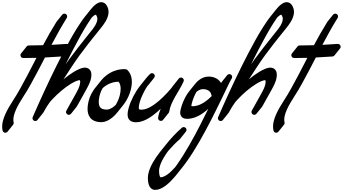

<svg xmlns="http://www.w3.org/2000/svg" viewBox="-77 -1145 3233 1811"><path d="M215.2 -354.1C238.6 -395.6 260.9 -437.5 283 -479.4L347 -602.8C399.5 -605.2 451.9 -608.4 504.2 -612.2L504.2 -612.2C512.9 -612.8 520.2 -617.6 524.6 -624.3C525.8 -625.6 526.9 -627 527.9 -628.4C529.1 -629.7 530.2 -631 531.1 -632.5C532.4 -633.8 533.5 -635.1 534.4 -636.6C535.6 -637.9 536.7 -639.2 537.7 -640.7C538.9 -642 540 -643.3 541 -644.8C542.2 -646 543.3 -647.4 544.2 -648.9C545.5 -650.1 546.5 -651.5 547.5 -653C548.7 -654.2 549.8 -655.6 550.8 -657.1C552 -658.3 553.1 -659.7 554.1 -661.1C555.3 -662.4 556.4 -663.8 557.3 -665.2C558.5 -666.5 559.6 -667.9 560.6 -669.3C561.8 -670.6 562.9 -671.9 563.9 -673.4C565.1 -674.7 566.2 -676 567.1 -677.5C568.4 -678.8 569.5 -680.1 570.4 -681.6C571.6 -682.9 572.7 -684.2 573.7 -685.7C578.8 -690.9 581.8 -698.2 581.2 -706.1C580.2 -720.8 567.5 -731.8 552.8 -730.8C504.8 -727.3 456.8 -724.3 408.9 -722L413.5 -730.9C457.4 -814.2 503 -896.3 552.6 -975.5L552.7 -975.5C560.5 -988 556.7 -1004.4 544.3 -1012.3C531.9 -1020 515.8 -1016.4 507.9 -1004.3C506.7 -1003 505.6 -1001.7 504.6 -1000.2C503.4 -998.9 502.3 -997.6 501.3 -996.1C500.1 -994.8 499 -993.5 498.1 -992C496.8 -990.8 495.8 -989.4 494.8 -987.9C493.6 -986.7 492.5 -985.3 491.5 -983.8C490.3 -982.6 489.2 -981.2 488.2 -979.7C487 -978.5 485.9 -977.1 485 -975.6C483.8 -974.4 482.7 -973 481.7 -971.5C480.5 -970.3 479.4 -968.9 478.4 -967.4C477.2 -966.2 476.1 -964.8 475.1 -963.4C473.9 -962.1 472.9 -960.8 471.9 -959.3C470.7 -958 469.6 -956.7 468.6 -955.2C467.4 -953.9 466.3 -952.6 465.3 -951.1C464.1 -949.9 463 -948.5 462.1 -947C460.9 -945.8 459.8 -944.4 458.8 -942.9C457.5 -941.6 456.2 -940.1 455.2 -938.4C410.2 -866.6 368.8 -792.9 329.2 -718.6C284.3 -717.1 239.5 -716.3 194.7 -716.3H194.7C185.3 -716.3 177.1 -711.5 172.4 -704.2C171.2 -703 170.1 -701.6 169.1 -700.1C167.9 -698.9 166.8 -697.5 165.9 -696.1C164.6 -694.8 163.5 -693.4 162.6 -692C161.4 -690.7 160.3 -689.3 159.3 -687.9C158.1 -686.6 157 -685.3 156 -683.8C154.8 -682.5 153.7 -681.2 152.8 -679.7C151.5 -678.4 150.4 -677.1 149.5 -675.6C148.3 -674.4 147.2 -673 146.2 -671.5C145 -670.3 143.9 -668.9 142.9 -667.4C141.7 -666.2 140.6 -664.8 139.7 -663.3C138.4 -662.1 137.4 -660.7 136.4 -659.2C135.2 -658 134.1 -656.6 133.1 -655.2C131.9 -653.9 130.8 -652.5 129.8 -651.1C128.6 -649.8 127.5 -648.4 126.6 -647C125.3 -645.7 124.3 -644.4 123.3 -642.9C118.6 -638.1 115.7 -631.5 115.7 -624.3C115.7 -609.6 127.6 -597.6 142.3 -597.6C183.9 -597.6 225.5 -598.4 267 -599.6L183.5 -438.8C161.6 -397.1 139.4 -355.6 116.4 -314.7C105.1 -294.2 93.2 -274 81.5 -253.7C70 -234.3 57.1 -214.5 44.4 -194.5C18.9 -154.3 -6.7 -113.2 -27 -67.7C-37.1 -44.9 -46.2 -21.3 -51.6 4.5C-53 11 -53.8 17.6 -54.9 24.2C-56 30.7 -55.9 37.8 -56.4 44.5C-57.1 58.2 -55.7 72.5 -52.4 86.5C-49.1 100.9 -34.9 109.7 -20.6 106.4C-13.5 104.8 -7.8 100.5 -4.2 94.9C-3 93.6 -1.9 92.3 -0.9 90.8C0.3 89.6 1.4 88.2 2.4 86.7C3.6 85.5 4.7 84.1 5.6 82.6C6.8 81.4 7.9 80 8.9 78.5C10.1 77.3 11.2 75.9 12.2 74.5C13.4 73.2 14.5 71.8 15.4 70.4C16.7 69.1 17.8 67.7 18.7 66.3C19.9 65 21 63.7 22 62.2C23.2 60.9 24.3 59.6 25.3 58.1C26.5 56.8 27.6 55.5 28.5 54C29.8 52.7 30.9 51.4 31.8 49.9C33 48.7 34.1 47.3 35.1 45.8C36.3 44.6 37.4 43.2 38.3 41.7C39.6 40.5 40.7 39.1 41.6 37.6C42.8 36.4 43.9 35 44.9 33.6C51 27.3 53.9 18.2 51.8 9.1L51.7 8.7C49.7 -0.2 48.5 -9.7 49.2 -19.6C49.6 -24.6 49.4 -29.5 50.3 -34.6C51.2 -39.7 51.8 -44.7 52.9 -49.9C57.1 -70.4 65 -91.1 74 -111.5C92.2 -152.4 116.6 -191.8 141.6 -231.3C154.2 -251.2 167.2 -271 179.8 -292.1C191.7 -312.8 203.7 -333.3 215.2 -354.1Z M772.9 -839.6C771.8 -838.2 770.7 -836.9 769.6 -835.5C768.5 -834.1 767.4 -832.8 766.3 -831.4C765.2 -830.1 764.1 -828.7 763 -827.3C762 -826 760.9 -824.6 759.8 -823.2C758.7 -821.9 757.6 -820.5 756.5 -819.1C755.4 -817.8 754.3 -816.4 753.2 -815C749.5 -810.5 745.8 -805.9 742.2 -801.2C714.5 -766.4 686.8 -731.6 659.4 -696.4C632 -661.2 604.9 -625.6 578.4 -589.5C566.1 -572.7 554.1 -555.7 542.3 -538.6C547.1 -548.2 551.8 -557.9 556.5 -567.5C596 -646.7 637 -725.2 679.7 -802.5C701.1 -841.1 723.2 -879.1 746.5 -916.2C758.2 -934.8 770.1 -952.6 782.6 -971.2C785.1 -974.9 787.6 -978.4 790.1 -982C796.6 -988.5 803.3 -994.3 810 -998.8C813.5 -1001.4 816.8 -1003 819.8 -1004.4C822.6 -1005.5 825 -1006 825.9 -1006C826.8 -1005.9 826.6 -1005.9 827.2 -1005.7C827.8 -1005.1 829.3 -1004 831 -1001.4C831.8 -1000.6 832.7 -998.1 833.6 -996.5L836.3 -991.2C837.8 -987.6 838.6 -983.8 840 -980.2C840.2 -976.3 841.1 -972.5 841.2 -968.5L841 -962.5C841.1 -960.4 841 -958.4 840.5 -956.3C838.1 -939.5 830.5 -921.6 820.3 -904.2C813.8 -893 806.3 -882.1 798.2 -871.3C797.4 -870.2 796.6 -869.2 795.8 -868.2C794.7 -866.9 793.6 -865.5 792.5 -864.1C791.4 -862.8 790.3 -861.4 789.2 -860C788.1 -858.7 787 -857.3 785.9 -855.9C784.9 -854.6 783.8 -853.2 782.7 -851.9C781.6 -850.5 780.5 -849.1 779.4 -847.8C778.3 -846.4 777.2 -845 776.1 -843.7C775 -842.3 774 -841 772.9 -839.6ZM414.9 -206.3C467.9 -263 527.6 -314.9 592.6 -355.1C608.9 -364.9 625.6 -374 642 -380.6C650.1 -384 658.4 -386.5 665.1 -387.7L667.6 -388.2L669.6 -388.2C670.9 -388.5 672.1 -388.4 673.3 -388.3C675.5 -388.2 676.7 -387.7 676.9 -387.5C677.1 -387.3 676.9 -387.6 677.3 -386.9C677.8 -386.2 678.5 -384.5 678.9 -381.9C679.8 -377.1 679.3 -367.7 678.4 -359.8C676.1 -343.5 670.7 -326.8 663.1 -310C655.7 -293.1 646.3 -276.2 636.7 -258.6L607.5 -206.2L549.1 -101.5C542 -88.7 546.6 -72.4 559.4 -65.3C571.7 -58.4 587 -62.4 594.6 -74C595.8 -75.3 596.9 -76.6 597.9 -78.1C599.1 -79.4 600.2 -80.7 601.1 -82.2C602.3 -83.5 603.4 -84.8 604.4 -86.3C605.6 -87.5 606.7 -88.9 607.7 -90.4C608.9 -91.6 610 -93 610.9 -94.5C612.2 -95.7 613.2 -97.1 614.2 -98.6C615.4 -99.8 616.5 -101.2 617.5 -102.7C618.7 -103.9 619.8 -105.3 620.8 -106.8C622 -108 623.1 -109.4 624 -110.9C625.2 -112.1 626.3 -113.5 627.3 -114.9C628.5 -116.2 629.6 -117.5 630.6 -119C631.8 -120.3 632.9 -121.6 633.8 -123.1C635.1 -124.4 636.1 -125.7 637.1 -127.2C638.3 -128.4 639.4 -129.8 640.4 -131.3C641.6 -132.5 642.7 -133.9 643.7 -135.4C645.3 -137.1 646.8 -138.9 648 -141L648.3 -141.5L706.7 -246.2L735.8 -298.5C745.3 -316 755.4 -334.1 764.2 -353.8C773 -373.4 780.3 -395 783.5 -418.3C784.1 -424.2 784.8 -430 784.9 -436C785.2 -441.6 784.9 -448.9 783.8 -456C782.6 -463.2 780.3 -471.2 775.7 -479.2C771.2 -487.1 763.7 -494.8 755.2 -499.4C746.7 -504.2 737.9 -506.2 730.2 -506.8C726.4 -507.1 722.6 -507.2 719 -506.9L713.5 -506.5L708.6 -505.6C695.6 -503.3 684.8 -499.6 674.5 -495.4C653.8 -487 635.3 -476.9 617.4 -466C583.4 -445 551.5 -421.6 521.4 -396.4C547.5 -436 573 -475.7 598.8 -514.9C623.1 -551.8 647.8 -588.1 673.7 -623.5C699.8 -659 726.6 -694.2 753.8 -729.1C771.4 -751.7 789.2 -774.2 807 -796.7C813.6 -804.8 820.3 -812.9 826.9 -821.2C828 -822.5 829 -823.9 830.1 -825.2C831.2 -826.6 832.3 -828 833.4 -829.3C834.5 -830.7 835.6 -832.1 836.7 -833.4C837.8 -834.8 838.9 -836.2 840 -837.5C841 -838.9 842.1 -840.2 843.2 -841.6C844.3 -843 845.4 -844.3 846.5 -845.7C847.6 -847.1 848.7 -848.4 849.8 -849.8C850.9 -851.2 852 -852.5 853.1 -853.9C854.1 -855.2 855.2 -856.6 856.3 -858C857.4 -859.3 858.5 -860.7 859.6 -862.1C860.7 -863.4 861.8 -864.8 862.9 -866.1C864 -867.5 865 -868.9 866.1 -870.2C867.2 -871.6 868.3 -873 869.4 -874.3C870.5 -875.7 871.6 -877.1 872.7 -878.4C873.8 -879.8 874.9 -881.1 876 -882.5C890.9 -901.2 905.7 -920.8 918.7 -942.8C930.8 -963.8 941.7 -987.2 945.6 -1014.6C946.3 -1017.9 946.5 -1021.4 946.6 -1024.9L946.8 -1035.5C946.7 -1042.6 945.3 -1049.8 944.4 -1056.9C942.3 -1063.8 940.5 -1070.9 937.7 -1077.5L932.9 -1087C931.1 -1090.3 930.1 -1093.2 927.4 -1096.7C923 -1103.4 916.7 -1110.4 908.1 -1116.1C899.2 -1121.7 888 -1124.8 877.8 -1124.7C867.5 -1124.6 859.1 -1121.9 851.6 -1119C844.5 -1115.8 837.9 -1112.2 832.4 -1108.3C810 -1092.7 794.4 -1074.8 779.2 -1056.8C778.3 -1055.6 777.5 -1054.5 776.5 -1053.3C776.4 -1053.1 776.2 -1052.9 776 -1052.7C775 -1051.5 774.2 -1050.4 773.3 -1049.2C773.1 -1049 772.9 -1048.8 772.7 -1048.6C771.8 -1047.4 770.9 -1046.3 770 -1045.1C769.8 -1044.9 769.6 -1044.7 769.4 -1044.5C768.5 -1043.3 767.6 -1042.2 766.7 -1041C766.5 -1040.8 766.3 -1040.6 766.2 -1040.4C765.2 -1039.3 764.4 -1038.1 763.4 -1037C763.3 -1036.7 763.1 -1036.5 762.9 -1036.3C762 -1035.2 761.1 -1034 760.2 -1032.9C760 -1032.7 759.8 -1032.4 759.6 -1032.2C758.7 -1031.1 757.8 -1029.9 756.9 -1028.8C756.7 -1028.6 756.5 -1028.3 756.3 -1028.1C755.4 -1027 754.5 -1025.8 753.6 -1024.7C753.4 -1024.5 753.3 -1024.3 753.1 -1024C752.1 -1022.9 751.3 -1021.7 750.4 -1020.6C750.2 -1020.4 750 -1020.2 749.8 -1019.9C748.9 -1018.8 748 -1017.7 747.1 -1016.5C746.9 -1016.3 746.7 -1016.1 746.5 -1015.9C745.6 -1014.7 744.7 -1013.6 743.8 -1012.4C743.6 -1012.2 743.4 -1012 743.3 -1011.8C742.3 -1010.6 741.5 -1009.5 740.5 -1008.3C740.4 -1008.1 740.2 -1007.9 740 -1007.7C739.1 -1006.5 738.2 -1005.4 737.3 -1004.2C737.1 -1004 736.9 -1003.8 736.7 -1003.6C735.8 -1002.5 734.9 -1001.3 734 -1000.1C733.8 -999.9 733.6 -999.7 733.4 -999.5C732.5 -998.4 731.6 -997.2 730.7 -996.1C730.5 -995.8 730.4 -995.6 730.2 -995.4C729.2 -994.3 728.4 -993.1 727.5 -992C727.3 -991.8 727.1 -991.5 726.9 -991.3C712 -973.2 698.7 -954.3 686.1 -935.5C673.8 -917.3 661 -898.1 649.1 -879.1C625.1 -841 602.5 -802.1 580.8 -762.9C537.5 -684.7 496.3 -605.6 456.5 -525.8C376.9 -366 303.1 -204.3 231.5 -40.7C226 -28 231.1 -12.9 243.6 -6.4C255.9 0 270.7 -4.2 278.1 -15.5C279.3 -16.8 280.4 -18.1 281.4 -19.6C282.6 -20.8 283.7 -22.2 284.6 -23.7C285.9 -24.9 286.9 -26.3 287.9 -27.8C289.1 -29 290.2 -30.4 291.2 -31.9C292.4 -33.1 293.5 -34.5 294.5 -36C295.7 -37.2 296.8 -38.6 297.7 -40.1C298.9 -41.3 300 -42.7 301 -44.2C302.2 -45.4 303.3 -46.8 304.3 -48.2C305.5 -49.5 306.6 -50.8 307.5 -52.3C308.8 -53.6 309.8 -54.9 310.8 -56.4C312 -57.7 313.1 -59 314.1 -60.5C315.3 -61.7 316.4 -63.1 317.4 -64.6C318.6 -65.8 319.7 -67.2 320.6 -68.7C321.8 -69.9 322.9 -71.3 323.9 -72.8C325.1 -74 326.2 -75.4 327.2 -76.9C329 -78.7 330.6 -80.7 331.9 -83.1L332.1 -83.5C350.2 -118.3 371.2 -151.7 394.4 -183.7C401.1 -191.3 407.9 -198.9 414.9 -206.3Z M937.3 -111.7 931.4 -111.4 924 -111.7C919 -111.6 914.5 -112.5 909.7 -112.8C900.5 -114.3 892 -116.5 884.8 -119.9C870.5 -126.5 862.4 -137.4 857.9 -154C855.8 -162.2 854.6 -171.4 854.6 -181.2C854.5 -186.1 855 -191.3 855.2 -196.3C855.5 -201.4 855.4 -206.5 856.5 -211.6C861.1 -246.9 872.7 -281.9 890.9 -313.2C893.3 -315.2 895.7 -317.2 898 -319.3C902 -322.5 905.6 -326.3 909.9 -329C918.4 -334.7 926.5 -341.1 935.6 -345.6C953.1 -356.3 972.4 -362.7 991.8 -368.3C996.7 -369.4 1001.7 -370.1 1006.6 -371C1011.6 -371.8 1016.5 -373.1 1021.6 -373.1L1036.7 -374C1038.1 -374.1 1040 -374.2 1041.1 -374.3C1041.7 -373.5 1042.4 -372.8 1043 -372C1045.5 -368.7 1047.7 -365.1 1049.7 -361.3C1053.7 -353.7 1056.5 -345.2 1058.3 -336.1C1060.2 -327.1 1061 -317.5 1061 -307.6C1060.8 -297.5 1060.4 -287.3 1058.9 -277.1C1053.5 -236.3 1038.3 -196 1017 -159.6C1016 -157.8 1014.8 -156.1 1013.7 -154.3C1005.3 -146.4 996.5 -139.1 987.3 -132.7C971 -121.6 953.2 -113.3 937.3 -111.7ZM869.4 7 879.1 7.3 890.2 6.7C919.7 3.5 943.9 -9.2 965.1 -23.3C991.8 -42 1014.1 -64.4 1033.2 -88.9C1034.3 -90.3 1035.4 -91.6 1036.4 -93C1037.5 -94.4 1038.6 -95.7 1039.7 -97.1C1040.8 -98.5 1041.9 -99.8 1043 -101.2C1044.1 -102.5 1045.2 -103.9 1046.3 -105.3C1047.4 -106.6 1048.5 -108 1049.5 -109.4C1050.6 -110.7 1051.7 -112.1 1052.8 -113.4C1053.9 -114.8 1055 -116.2 1056.1 -117.5C1057.2 -118.9 1058.3 -120.3 1059.4 -121.6C1060.4 -123 1061.6 -124.3 1062.6 -125.7C1063.7 -127.1 1064.8 -128.4 1065.9 -129.8C1067 -131.2 1068.1 -132.5 1069.2 -133.9C1070.3 -135.3 1071.4 -136.6 1072.4 -138C1073.5 -139.4 1074.6 -140.7 1075.7 -142.1C1076.8 -143.4 1077.9 -144.8 1079 -146.2C1080.1 -147.5 1081.2 -148.9 1082.3 -150.3C1094.4 -165.5 1105.4 -181.5 1115.3 -198.1C1139.7 -240 1157.5 -286.3 1164 -335.6C1165.8 -347.9 1166.4 -360.5 1166.6 -373C1166.6 -385.9 1165.6 -399 1162.9 -412.2C1160.1 -425.4 1155.9 -438.7 1149.3 -451.2C1146.1 -457.5 1142.3 -463.6 1138 -469.3C1135.9 -472.2 1133.6 -475 1131.2 -477.6L1129.4 -479.7C1128.1 -481.1 1126.7 -482.4 1125.3 -483.7C1122.3 -486.3 1119.1 -488.7 1115.9 -490.6C1110.6 -491.7 1105.1 -492.5 1099.6 -492.8C1093 -493.2 1091.2 -492.8 1087.8 -492.7L1068.9 -491.6C1062.5 -491.5 1056.4 -490 1050.1 -489C1043.9 -487.8 1037.7 -486.8 1031.5 -485.5C1007.3 -478.7 983.2 -470.4 961.8 -457.4C950.5 -451.7 940.6 -444.1 930.4 -437C925.1 -433.6 920.7 -429.2 915.9 -425.3C911.2 -421.2 906.3 -417.4 901.9 -413C893.5 -404 884.2 -395.6 876.8 -385.7L865.2 -371.2L865.1 -371.1L861.9 -367.2L861.8 -367L858.7 -363.1L858.6 -362.9L855.4 -359L855.3 -358.8L852.1 -354.9L852 -354.7L848.8 -350.8L848.7 -350.6L845.6 -346.7L845.5 -346.5L842.3 -342.6L842.2 -342.5L839 -338.5L838.9 -338.4L835.8 -334.4L835.7 -334.3L832.5 -330.3L832.4 -330.2L829.2 -326.2L829.1 -326.1L825.9 -322.2L825.8 -322L822.7 -318.1L822.6 -317.9L819.4 -314L819.3 -313.8L816.1 -309.9L816 -309.7L812.9 -305.8L802.5 -290.5C775.1 -249.4 757.7 -202 751.3 -152.6C750.1 -146.5 750 -140.2 749.7 -133.9C749.4 -127.6 748.9 -121.5 749 -115.1C749 -102.1 750.5 -88.6 754.1 -74.9C757.7 -61.2 763.8 -47 773.6 -34.7C783.2 -22.4 796.1 -12.6 809.5 -6.4C823 -0.1 836.6 3.3 849.9 5.3C856.4 5.9 863.1 7 869.4 7Z M1645.8 -408.6C1633.8 -417.2 1617.2 -414.5 1608.6 -402.6L1608.5 -402.4C1607.9 -401.7 1607.4 -401 1606.8 -400.2C1606.3 -399.6 1605.8 -399.1 1605.3 -398.5L1605.2 -398.4C1604.7 -397.6 1604.1 -396.9 1603.6 -396.1C1603.1 -395.5 1602.5 -395 1602 -394.4L1601.9 -394.3C1601.4 -393.5 1600.8 -392.8 1600.3 -392C1599.8 -391.5 1599.2 -391 1598.8 -390.3L1598.7 -390.2C1598.1 -389.4 1597.6 -388.7 1597 -387.9C1596.5 -387.4 1596 -386.9 1595.5 -386.2L1595.4 -386.1C1594.9 -385.3 1594.3 -384.6 1593.8 -383.9C1593.3 -383.3 1592.7 -382.8 1592.2 -382.1L1592.1 -382C1591.6 -381.3 1591 -380.5 1590.5 -379.8C1590 -379.2 1589.4 -378.7 1589 -378L1588.9 -377.9C1588.3 -377.2 1587.8 -376.4 1587.2 -375.7C1586.7 -375.1 1586.1 -374.6 1585.7 -374L1585.6 -373.8C1585 -373.1 1584.5 -372.3 1583.9 -371.6C1583.4 -371 1582.9 -370.5 1582.4 -369.9L1582.3 -369.7C1581.8 -369 1581.2 -368.2 1580.7 -367.5C1580.2 -366.9 1579.6 -366.4 1579.1 -365.8L1579 -365.6C1578.5 -364.9 1577.9 -364.2 1577.4 -363.4C1576.9 -362.8 1576.3 -362.3 1575.9 -361.7L1575.8 -361.6C1575.2 -360.8 1574.7 -360.1 1574.1 -359.3C1573.6 -358.7 1573.1 -358.2 1572.6 -357.6L1572.5 -357.5C1572 -356.7 1571.4 -356 1570.9 -355.2C1570.4 -354.6 1569.8 -354.1 1569.3 -353.5L1569.2 -353.4C1568.7 -352.6 1568.1 -351.9 1567.6 -351.1C1567.1 -350.6 1566.5 -350.1 1566.1 -349.4L1566 -349.3C1565.4 -348.5 1564.9 -347.8 1564.3 -347C1563.8 -346.5 1563.2 -346 1562.8 -345.3L1562.7 -345.2C1562.2 -344.4 1561.6 -343.7 1561 -343C1560.5 -342.4 1560 -341.9 1559.5 -341.2L1559.4 -341.1C1558.9 -340.4 1558.3 -339.6 1557.8 -338.9C1557.3 -338.3 1556.7 -337.8 1556.2 -337.1L1556.1 -337C1549.9 -328.4 1543.6 -319.9 1537.2 -311.4C1513.8 -283.9 1489.3 -257.2 1463.7 -232C1437.2 -206.1 1409.4 -181.7 1380 -160.7C1350.7 -139.9 1319.2 -121.9 1287.5 -114.2C1279.7 -112.4 1271.8 -110.9 1264.2 -110.7C1256.7 -110.1 1248.5 -110.6 1243.1 -111.9C1240.2 -112.4 1238.4 -113.4 1237 -114C1235.7 -114.7 1235.5 -115.2 1234.9 -115.8C1233.9 -116.8 1232.3 -121.5 1232.1 -128.5C1231.9 -142.5 1235.1 -159.8 1239.7 -176.7C1244.2 -193.7 1250.6 -210.7 1257.3 -227.5C1272.9 -264.8 1292.1 -301.4 1314.7 -335.2C1317.2 -337.8 1319.7 -340.6 1322.3 -343.1L1322.8 -343.7C1324.3 -345.1 1325.5 -346.6 1326.6 -348.3C1327.8 -349.6 1328.9 -350.9 1329.8 -352.4C1331.1 -353.7 1332.2 -355 1333.1 -356.5C1334.3 -357.8 1335.4 -359.1 1336.4 -360.6C1337.6 -361.8 1338.7 -363.2 1339.6 -364.6C1340.9 -365.9 1342 -367.3 1342.9 -368.7C1344.2 -370 1345.2 -371.4 1346.2 -372.8C1347.4 -374.1 1348.5 -375.5 1349.5 -376.9C1350.7 -378.2 1351.8 -379.6 1352.7 -381C1354 -382.3 1355.1 -383.7 1356 -385.1C1357.2 -386.4 1358.3 -387.7 1359.3 -389.2C1360.5 -390.5 1361.6 -391.8 1362.5 -393.3C1363.8 -394.6 1364.9 -395.9 1365.8 -397.4C1367.1 -398.7 1368.2 -400 1369.1 -401.5C1370.3 -402.7 1371.4 -404.1 1372.4 -405.6C1373.6 -406.8 1374.7 -408.2 1375.6 -409.6C1385.6 -419.9 1385.7 -436.3 1375.7 -446.6C1365.5 -457.2 1348.7 -457.5 1338.1 -447.3C1322.8 -432.6 1309 -417 1296.3 -400.7C1295.2 -399.4 1294.1 -398 1293 -396.7C1291.9 -395.3 1290.8 -393.9 1289.7 -392.6C1288.6 -391.2 1287.5 -389.8 1286.5 -388.5C1285.4 -387.1 1284.3 -385.8 1283.2 -384.4C1282.1 -383 1281 -381.7 1279.9 -380.3C1278.8 -378.9 1277.7 -377.6 1276.7 -376.2C1275.6 -374.8 1274.5 -373.5 1273.4 -372.1C1272.3 -370.7 1271.2 -369.4 1270.1 -368C1269 -366.7 1267.9 -365.3 1266.8 -363.9C1265.7 -362.6 1264.6 -361.2 1263.6 -359.8C1262.5 -358.5 1261.4 -357.1 1260.3 -355.8C1259.2 -354.4 1258.1 -353 1257 -351.7C1255.9 -350.3 1254.8 -348.9 1253.7 -347.6C1252.7 -346.2 1251.6 -344.8 1250.5 -343.5C1249.4 -342.1 1248.3 -340.8 1247.2 -339.4C1233.9 -322.8 1221.7 -305.5 1210.3 -287.8C1189.2 -254.2 1170.9 -219 1155.7 -182.3C1148.3 -163.7 1141.2 -145.1 1136 -125.2C1130.8 -105.3 1126.2 -85 1126.6 -60.8C1126.8 -54.8 1127.5 -48.3 1129.3 -41.1C1131.1 -34.2 1134.1 -26.4 1139.3 -19.3C1144.3 -12.3 1151.2 -6.2 1158.3 -2.3C1165.3 1.5 1172.5 4.1 1178.9 5.5C1192.1 8.3 1203.1 8.7 1214.6 7.9C1226 7.5 1237 5.5 1247.7 3C1290.3 -7.6 1325.9 -28.9 1358.5 -51.8C1387.4 -72.5 1413.9 -95.4 1438.9 -119.4C1438.9 -119.1 1438.8 -118.9 1438.7 -118.7C1427.6 -92.5 1418.5 -64.5 1414.3 -34.7L1414.3 -34.7C1412.3 -20.2 1422.4 -6.7 1437 -4.7C1447.6 -3.2 1457.5 -8.2 1463 -16.6C1464.2 -17.9 1465.3 -19.2 1466.3 -20.7C1467.5 -21.9 1468.6 -23.3 1469.5 -24.8C1470.8 -26 1471.9 -27.4 1472.8 -28.9C1474 -30.1 1475.1 -31.5 1476.1 -33C1477.3 -34.2 1478.4 -35.6 1479.4 -37.1C1480.6 -38.3 1481.7 -39.7 1482.6 -41.1C1483.9 -42.4 1484.9 -43.8 1485.9 -45.2C1487.1 -46.5 1488.2 -47.8 1489.2 -49.3C1490.4 -50.6 1491.5 -51.9 1492.5 -53.4C1493.7 -54.7 1494.8 -56 1495.7 -57.5C1496.9 -58.8 1498 -60.1 1499 -61.6C1500.2 -62.8 1501.3 -64.2 1502.3 -65.7C1503.5 -66.9 1504.6 -68.3 1505.5 -69.8C1506.8 -71 1507.9 -72.4 1508.8 -73.9C1510 -75.1 1511.1 -76.5 1512.1 -78C1515.9 -81.9 1518.6 -86.9 1519.4 -92.8L1519.4 -92.9C1522.8 -116.5 1530.3 -140.2 1540.1 -163.5C1549.9 -186.8 1562 -209.8 1575 -232.8C1588 -255.7 1601.9 -278.6 1615.6 -302.2C1629.2 -325.8 1642.8 -350 1654.5 -376.1C1659.5 -387.4 1656.2 -401 1645.8 -408.6Z M1813.5 -300.2C1817.5 -301 1821.3 -302.5 1825.2 -302.9C1833 -304.4 1841.1 -304.3 1849.6 -303.6C1866.4 -302 1882.6 -296.4 1894.4 -287.2C1906.2 -278.1 1913.4 -265.9 1916 -251.1L1916.1 -250.8C1916.8 -246.8 1918.4 -243.2 1920.6 -240C1919.3 -238.6 1918 -237.2 1916.6 -235.8C1888.2 -207.5 1857 -182.2 1823.1 -164.9C1806.1 -156.2 1788.5 -149.7 1770.6 -146.2C1766.1 -145.4 1761.6 -144.4 1757.1 -144.1L1750.4 -143.3L1743.6 -143.1C1738.9 -142.8 1735.2 -142.9 1732.2 -143.3C1730.6 -143.5 1729.4 -143.8 1728.7 -144C1728.5 -145.1 1728.3 -146.9 1728.3 -148.9C1728.3 -150.5 1729 -155.6 1729.9 -159.8C1730.7 -164.3 1731.8 -168.9 1733 -173.6C1737.9 -192.4 1744.6 -211.4 1752.2 -229.8C1759.2 -246.5 1767.2 -262.9 1776.1 -278.5C1784.4 -285.4 1793 -291.4 1802.1 -295.5C1805.8 -297.6 1809.8 -298.6 1813.5 -300.2ZM2059.5 -308.7 2083.7 -358.3 2096 -382.5C2098 -386.5 2100.1 -390.4 2102.2 -394.1C2102.4 -394.6 2102.7 -395 2103 -395.5C2105 -398.7 2107 -401.9 2108.9 -405.2L2109.2 -405.6C2116.4 -417.6 2113.2 -433.2 2101.5 -441.2C2089.4 -449.6 2072.8 -446.5 2064.5 -434.4C2064.2 -434.1 2064 -433.7 2063.8 -433.3C2062.9 -432.4 2062 -431.4 2061.2 -430.3C2061 -430 2060.7 -429.6 2060.5 -429.2C2059.6 -428.3 2058.7 -427.4 2058 -426.3C2057.7 -425.9 2057.5 -425.5 2057.2 -425.2C2056.3 -424.2 2055.4 -423.3 2054.7 -422.2C2054.4 -421.8 2054.2 -421.4 2054 -421.1C2053.1 -420.1 2052.2 -419.2 2051.4 -418.1C2051.1 -417.7 2050.9 -417.4 2050.7 -417C2049.8 -416 2048.9 -415.1 2048.1 -414C2047.9 -413.6 2047.7 -413.3 2047.4 -412.9C2046.5 -411.9 2045.6 -411 2044.9 -409.9C2044.6 -409.5 2044.4 -409.2 2044.1 -408.8C2043.2 -407.9 2042.3 -406.9 2041.6 -405.8C2041.3 -405.4 2041.1 -405.1 2040.9 -404.7C2040 -403.8 2039.1 -402.8 2038.3 -401.7C2038.1 -401.3 2037.8 -401 2037.6 -400.6C2036.7 -399.7 2035.8 -398.7 2035 -397.6C2034.8 -397.2 2034.6 -396.9 2034.3 -396.5C2033.4 -395.6 2032.5 -394.6 2031.8 -393.5C2031.5 -393.2 2031.3 -392.8 2031 -392.4C2030.2 -391.5 2029.3 -390.6 2028.5 -389.5C2028.2 -389.1 2028 -388.7 2027.8 -388.4C2026.9 -387.4 2026 -386.5 2025.2 -385.4C2025 -385 2024.8 -384.6 2024.5 -384.3C2023.6 -383.3 2022.7 -382.4 2022 -381.3C2021.7 -380.9 2021.5 -380.6 2021.2 -380.2C2020.3 -379.2 2019.4 -378.3 2018.7 -377.2C2018.4 -376.8 2018.2 -376.5 2018 -376.1C2017.1 -375.1 2016.2 -374.2 2015.4 -373.1C2015.1 -372.7 2014.9 -372.4 2014.7 -372C2013.8 -371 2012.9 -370.1 2012.1 -369C2010.4 -366.5 2009 -364.3 2007.7 -362.2C2007.4 -362.8 2007.1 -363.5 2006.7 -364.1C1999.5 -376.1 1989.9 -386.6 1979.2 -394.9C1957.5 -411.5 1932.1 -419.6 1907.1 -422.1C1882.5 -424.7 1854.4 -420.5 1831.8 -409.2C1808.6 -398.4 1789.7 -382.4 1773.6 -365.4C1768.8 -360.1 1764.3 -354.7 1759.9 -349.2C1758.7 -347.8 1757.7 -346.5 1756.6 -345.1C1755.5 -343.7 1754.4 -342.4 1753.3 -341C1752.2 -339.6 1751.1 -338.3 1750 -336.9C1748.9 -335.6 1747.9 -334.2 1746.8 -332.8C1745.7 -331.5 1744.6 -330.1 1743.5 -328.7C1742.4 -327.4 1741.3 -326 1740.2 -324.6C1739.1 -323.3 1738 -321.9 1737 -320.6C1735.8 -319.2 1734.8 -317.8 1733.7 -316.5C1732.6 -315.1 1731.5 -313.7 1730.4 -312.4C1729.3 -311 1728.2 -309.6 1727.1 -308.3C1726 -306.9 1725 -305.6 1723.9 -304.2C1722.7 -302.8 1721.7 -301.5 1720.6 -300.1C1719.5 -298.7 1718.4 -297.4 1717.3 -296C1716.2 -294.7 1715.1 -293.3 1714 -291.9C1712.9 -290.6 1711.9 -289.2 1710.8 -287.8C1684.6 -256.2 1665.9 -220.9 1650.7 -184.8C1642.2 -164.3 1634.9 -143.4 1629.1 -121.5C1627.7 -116 1626.4 -110.4 1625.2 -104.5C1624.1 -98.4 1623 -93.1 1622.7 -84.1C1622.7 -76.7 1623.2 -68.6 1626.8 -58.9C1628.4 -54.2 1631.3 -49.1 1634.8 -44.7C1638.5 -40.3 1642.9 -36.3 1647.5 -33.7C1656.7 -28.1 1665.4 -26.1 1672.8 -25.1C1680.3 -24.1 1687.2 -24.2 1692.9 -24.5L1702 -24.8L1710.9 -25.8C1716.9 -26.3 1722.8 -27.5 1728.6 -28.6C1752.1 -33.1 1774.3 -41.5 1794.8 -52C1829.9 -70 1860.5 -93.6 1888 -119.4C1863.3 -68.8 1838.3 -18.4 1812.6 31.6C1778.9 97 1744.1 161.9 1707.5 225.5C1670.8 289.1 1632.3 351.5 1590.4 410.8C1585.3 418 1580.1 425.1 1574.9 432.1C1551.8 458.4 1527 483.1 1500.2 502.2C1486.6 511.7 1472.4 519.5 1458.6 523.7L1453.4 525.2C1451.8 525.6 1450.1 525.8 1448.4 526.1C1445 527 1441.9 526.9 1438.7 527.2C1438.3 527.2 1437.8 527.3 1437.5 527.3C1437.5 527.2 1437.4 527.2 1437.3 527.2C1437.2 527.1 1437 527.1 1436.9 527.2C1436.8 527 1436.7 527.2 1436.6 527.1C1436.5 527.1 1436 526.7 1435 525.6C1432.9 523.5 1430.1 517.5 1428.2 510.9C1426.3 504.2 1425 496.4 1424.2 488.4C1423.5 480.6 1423.1 471.7 1423.4 464.1C1423.5 460.4 1423.7 456.5 1424.3 452.6C1424.6 448.8 1425.4 444.9 1426.2 440.9C1432.5 409.3 1447.3 377.2 1464.7 346.7C1477.9 323.6 1492.9 301.1 1508.9 279.3C1543.6 239 1581.1 200.7 1620.7 165.8L1620.9 165.6L1621 165.6C1622.8 163.9 1624.3 162 1625.6 160C1626.8 158.7 1627.9 157.4 1628.9 155.9C1630.1 154.6 1631.2 153.3 1632.1 151.8C1633.4 150.5 1634.5 149.2 1635.4 147.7C1636.7 146.4 1637.8 145.1 1638.7 143.6C1639.9 142.4 1641 141 1642 139.5C1643.2 138.3 1644.3 136.9 1645.2 135.5C1646.5 134.2 1647.6 132.8 1648.5 131.4C1649.8 130.1 1650.8 128.7 1651.8 127.3C1653 126 1654.1 124.6 1655.1 123.2C1656.3 121.9 1657.4 120.5 1658.3 119.1C1659.6 117.8 1660.7 116.5 1661.6 115C1662.8 113.7 1663.9 112.4 1664.9 110.9C1666.1 109.6 1667.2 108.3 1668.1 106.8C1669.4 105.5 1670.5 104.2 1671.4 102.7C1672.7 101.5 1673.8 100.1 1674.7 98.6C1684.3 88.8 1684.9 73.1 1675.6 62.5C1665.9 51.5 1649.1 50.5 1638.1 60.2C1580.9 110.7 1529.7 165.7 1482.8 225.4C1482.8 225.5 1482.8 225.5 1482.8 225.5C1481.7 226.9 1480.6 228.2 1479.6 229.5C1479.5 229.6 1479.5 229.6 1479.5 229.6C1478.4 230.9 1477.4 232.3 1476.3 233.6L1476.2 233.7C1475.2 235 1474.1 236.4 1473 237.7C1473 237.7 1473 237.8 1473 237.8C1471.9 239.1 1470.8 240.4 1469.8 241.8C1469.7 241.8 1469.7 241.8 1469.7 241.9C1468.6 243.2 1467.5 244.5 1466.5 245.9C1466.5 245.9 1466.4 245.9 1466.4 246C1465.4 247.3 1464.3 248.6 1463.2 250C1463.2 250 1463.2 250 1463.2 250.1C1462.1 251.4 1461 252.7 1459.9 254.1L1459.9 254.2C1458.8 255.5 1457.7 256.8 1456.7 258.2C1456.6 258.2 1456.6 258.2 1456.6 258.2C1455.5 259.6 1454.5 260.9 1453.4 262.3C1453.4 262.3 1453.4 262.3 1453.3 262.3C1452.3 263.7 1451.2 265 1450.1 266.3C1450.1 266.4 1450.1 266.4 1450.1 266.4C1449 267.8 1447.9 269.1 1446.9 270.4C1446.8 270.5 1446.8 270.5 1446.8 270.5C1445.7 271.9 1444.6 273.2 1443.6 274.5L1443.5 274.6C1442.5 276 1441.4 277.3 1440.3 278.6C1440.3 278.6 1440.3 278.7 1440.3 278.7C1439.2 280 1438.1 281.4 1437 282.7C1437 282.7 1437 282.8 1437 282.8C1435.9 284.1 1434.8 285.4 1433.8 286.8C1433.7 286.8 1433.7 286.9 1433.7 286.9C1432.6 288.2 1431.5 289.5 1430.5 290.9C1407.3 320.9 1385.3 352.1 1366.1 385.7C1347.1 419.3 1329.9 455.1 1321.6 496.1C1320.6 501.2 1319.6 506.4 1319.1 511.8C1318.4 517 1318 522.4 1317.8 527.9C1317.4 538.8 1317.9 548.5 1318.9 559C1319.9 569.4 1321.6 580 1324.7 591C1328 602 1332.1 613.8 1342.2 625.7C1347.2 631.5 1353.9 637.3 1362.3 641C1366.4 643 1370.9 644.1 1375.2 645.1C1377.4 645.4 1379.5 645.6 1381.7 645.8L1384.9 646C1385.9 646 1386.5 645.9 1387.3 645.9C1393.3 645.5 1399.4 645.3 1405 644.1C1407.9 643.5 1410.8 643.1 1413.6 642.4L1421.8 640.1C1443.4 633.4 1461.8 622.8 1478.4 611.2C1511.5 587.6 1538.7 559.9 1563.9 531.2C1571.3 522.8 1578.4 514.3 1585.4 505.6C1586.5 504.3 1587.5 502.9 1588.6 501.6C1589.8 500.2 1590.8 498.8 1591.9 497.5C1593 496.1 1594.1 494.7 1595.2 493.4C1596.3 492 1597.4 490.6 1598.5 489.3C1599.6 487.9 1600.6 486.5 1601.7 485.2C1602.8 483.8 1603.9 482.5 1605 481.1C1606.1 479.7 1607.2 478.4 1608.3 477C1609.4 475.7 1610.5 474.3 1611.6 472.9C1612.7 471.6 1613.7 470.2 1614.8 468.8C1615.9 467.5 1617 466.1 1618.1 464.7C1619.2 463.4 1620.3 462 1621.4 460.6C1622.5 459.3 1623.5 457.9 1624.6 456.5C1625.8 455.2 1626.8 453.8 1627.9 452.5C1629 451.1 1630.1 449.7 1631.2 448.4C1632.3 447 1633.4 445.6 1634.5 444.3C1652.6 422.1 1669.6 399.3 1686.1 376.2C1729.6 314.8 1768.8 251.2 1806 186.6C1843.1 122 1878.3 56.5 1912.3 -9.5C1946.3 -75.5 1979.1 -142 2011.4 -208.7Z M2521.9 -839.6C2520.8 -838.2 2519.7 -836.9 2518.6 -835.5C2517.5 -834.1 2516.4 -832.8 2515.3 -831.4C2514.2 -830.1 2513.1 -828.7 2512 -827.3C2511 -826 2509.9 -824.6 2508.8 -823.2C2507.7 -821.9 2506.6 -820.5 2505.5 -819.1C2504.4 -817.8 2503.3 -816.4 2502.2 -815C2498.5 -810.5 2494.8 -805.9 2491.2 -801.2C2463.5 -766.4 2435.8 -731.6 2408.4 -696.4C2381 -661.2 2353.9 -625.6 2327.4 -589.5C2315.1 -572.7 2303.1 -555.7 2291.3 -538.6C2296.1 -548.2 2300.8 -557.9 2305.5 -567.5C2345 -646.7 2386 -725.2 2428.7 -802.5C2450.1 -841.1 2472.2 -879.1 2495.5 -916.2C2507.2 -934.8 2519.1 -952.6 2531.6 -971.2C2534.1 -974.9 2536.6 -978.4 2539.1 -982C2545.6 -988.5 2552.3 -994.3 2559 -998.8C2562.5 -1001.4 2565.8 -1003 2568.8 -1004.4C2571.6 -1005.5 2574 -1006 2574.9 -1006C2575.8 -1005.9 2575.6 -1005.9 2576.2 -1005.7C2576.8 -1005.1 2578.3 -1004 2580 -1001.4C2580.8 -1000.6 2581.7 -998.1 2582.6 -996.5L2585.3 -991.2C2586.8 -987.6 2587.6 -983.8 2589 -980.2C2589.2 -976.3 2590.1 -972.5 2590.2 -968.5L2590 -962.5C2590.1 -960.4 2590 -958.4 2589.5 -956.3C2587.1 -939.5 2579.5 -921.6 2569.3 -904.2C2562.8 -893 2555.3 -882.1 2547.2 -871.3C2546.4 -870.2 2545.6 -869.2 2544.8 -868.2C2543.7 -866.9 2542.6 -865.5 2541.5 -864.1C2540.4 -862.8 2539.3 -861.4 2538.2 -860C2537.1 -858.7 2536 -857.3 2534.9 -855.9C2533.9 -854.6 2532.8 -853.2 2531.7 -851.9C2530.6 -850.5 2529.5 -849.1 2528.4 -847.8C2527.3 -846.4 2526.2 -845 2525.1 -843.7C2524 -842.3 2523 -841 2521.9 -839.6ZM2163.9 -206.3C2216.9 -263 2276.6 -314.9 2341.6 -355.1C2357.9 -364.9 2374.6 -374 2391 -380.6C2399.1 -384 2407.4 -386.5 2414.1 -387.7L2416.6 -388.2L2418.6 -388.2C2419.9 -388.5 2421.1 -388.4 2422.3 -388.3C2424.5 -388.2 2425.7 -387.7 2425.9 -387.5C2426.1 -387.3 2425.9 -387.6 2426.3 -386.9C2426.8 -386.2 2427.5 -384.5 2427.9 -381.9C2428.8 -377.1 2428.3 -367.7 2427.4 -359.8C2425.1 -343.5 2419.7 -326.8 2412.1 -310C2404.7 -293.1 2395.3 -276.2 2385.7 -258.6L2356.5 -206.2L2298.1 -101.5C2291 -88.7 2295.6 -72.4 2308.4 -65.3C2320.7 -58.4 2336 -62.4 2343.6 -74C2344.8 -75.3 2345.9 -76.6 2346.9 -78.1C2348.1 -79.4 2349.2 -80.7 2350.1 -82.2C2351.3 -83.5 2352.4 -84.8 2353.4 -86.3C2354.6 -87.5 2355.7 -88.9 2356.7 -90.4C2357.9 -91.6 2359 -93 2359.9 -94.5C2361.2 -95.7 2362.2 -97.1 2363.2 -98.6C2364.4 -99.8 2365.5 -101.2 2366.5 -102.7C2367.7 -103.9 2368.8 -105.3 2369.8 -106.8C2371 -108 2372.1 -109.4 2373 -110.9C2374.2 -112.1 2375.3 -113.5 2376.3 -114.9C2377.5 -116.2 2378.6 -117.5 2379.6 -119C2380.8 -120.3 2381.9 -121.6 2382.8 -123.1C2384.1 -124.4 2385.1 -125.7 2386.1 -127.2C2387.3 -128.4 2388.4 -129.8 2389.4 -131.3C2390.6 -132.5 2391.7 -133.9 2392.7 -135.4C2394.3 -137.1 2395.8 -138.9 2397 -141L2397.3 -141.5L2455.7 -246.2L2484.8 -298.5C2494.3 -316 2504.4 -334.1 2513.2 -353.8C2522 -373.4 2529.3 -395 2532.5 -418.3C2533.1 -424.2 2533.8 -430 2533.9 -436C2534.2 -441.6 2533.9 -448.9 2532.8 -456C2531.6 -463.2 2529.3 -471.2 2524.7 -479.2C2520.2 -487.1 2512.7 -494.8 2504.2 -499.4C2495.7 -504.2 2486.9 -506.2 2479.2 -506.8C2475.4 -507.1 2471.6 -507.2 2468 -506.9L2462.5 -506.5L2457.6 -505.6C2444.6 -503.3 2433.8 -499.6 2423.5 -495.4C2402.8 -487 2384.3 -476.9 2366.4 -466C2332.4 -445 2300.5 -421.6 2270.4 -396.4C2296.5 -436 2322 -475.7 2347.8 -514.9C2372.1 -551.8 2396.8 -588.1 2422.7 -623.5C2448.8 -659 2475.6 -694.2 2502.8 -729.1C2520.4 -751.7 2538.2 -774.2 2556 -796.7C2562.6 -804.8 2569.3 -812.9 2575.9 -821.2C2577 -822.5 2578 -823.9 2579.1 -825.2C2580.2 -826.6 2581.3 -828 2582.4 -829.3C2583.5 -830.7 2584.6 -832.1 2585.7 -833.4C2586.8 -834.8 2587.9 -836.2 2589 -837.5C2590 -838.9 2591.1 -840.2 2592.2 -841.6C2593.3 -843 2594.4 -844.3 2595.5 -845.7C2596.6 -847.1 2597.7 -848.4 2598.8 -849.8C2599.9 -851.2 2601 -852.5 2602.1 -853.9C2603.1 -855.2 2604.2 -856.6 2605.3 -858C2606.4 -859.3 2607.5 -860.7 2608.6 -862.1C2609.7 -863.4 2610.8 -864.8 2611.9 -866.1C2613 -867.5 2614 -868.9 2615.1 -870.2C2616.2 -871.6 2617.3 -873 2618.4 -874.3C2619.5 -875.7 2620.6 -877.1 2621.7 -878.4C2622.8 -879.8 2623.9 -881.1 2625 -882.5C2639.9 -901.2 2654.7 -920.8 2667.7 -942.8C2679.8 -963.8 2690.7 -987.2 2694.6 -1014.6C2695.3 -1017.9 2695.5 -1021.4 2695.6 -1024.9L2695.8 -1035.5C2695.7 -1042.6 2694.3 -1049.8 2693.4 -1056.9C2691.3 -1063.8 2689.5 -1070.9 2686.7 -1077.5L2681.9 -1087C2680.1 -1090.3 2679.1 -1093.2 2676.4 -1096.7C2672 -1103.4 2665.7 -1110.4 2657.1 -1116.1C2648.2 -1121.7 2637 -1124.8 2626.8 -1124.7C2616.5 -1124.6 2608.1 -1121.9 2600.6 -1119C2593.5 -1115.8 2586.9 -1112.2 2581.4 -1108.3C2559 -1092.7 2543.4 -1074.8 2528.2 -1056.8C2527.3 -1055.6 2526.5 -1054.5 2525.5 -1053.3C2525.4 -1053.1 2525.2 -1052.9 2525 -1052.7C2524 -1051.5 2523.2 -1050.4 2522.3 -1049.2C2522.1 -1049 2521.9 -1048.8 2521.7 -1048.6C2520.8 -1047.4 2519.9 -1046.3 2519 -1045.1C2518.8 -1044.9 2518.6 -1044.7 2518.4 -1044.5C2517.5 -1043.3 2516.6 -1042.2 2515.7 -1041C2515.5 -1040.8 2515.3 -1040.6 2515.2 -1040.4C2514.2 -1039.3 2513.4 -1038.1 2512.4 -1037C2512.3 -1036.7 2512.1 -1036.5 2511.9 -1036.3C2511 -1035.2 2510.1 -1034 2509.2 -1032.9C2509 -1032.7 2508.8 -1032.4 2508.6 -1032.2C2507.7 -1031.1 2506.8 -1029.9 2505.9 -1028.8C2505.7 -1028.6 2505.5 -1028.3 2505.3 -1028.1C2504.4 -1027 2503.5 -1025.8 2502.6 -1024.7C2502.4 -1024.5 2502.3 -1024.3 2502.1 -1024C2501.1 -1022.9 2500.3 -1021.7 2499.4 -1020.6C2499.2 -1020.4 2499 -1020.2 2498.8 -1019.9C2497.9 -1018.8 2497 -1017.7 2496.1 -1016.5C2495.9 -1016.3 2495.7 -1016.1 2495.5 -1015.9C2494.6 -1014.7 2493.7 -1013.6 2492.8 -1012.4C2492.6 -1012.2 2492.4 -1012 2492.3 -1011.8C2491.3 -1010.6 2490.5 -1009.5 2489.5 -1008.3C2489.4 -1008.1 2489.2 -1007.9 2489 -1007.7C2488.1 -1006.5 2487.2 -1005.4 2486.3 -1004.2C2486.1 -1004 2485.9 -1003.8 2485.7 -1003.6C2484.8 -1002.5 2483.9 -1001.3 2483 -1000.1C2482.8 -999.9 2482.6 -999.7 2482.4 -999.5C2481.5 -998.4 2480.6 -997.2 2479.7 -996.1C2479.5 -995.8 2479.4 -995.6 2479.2 -995.4C2478.2 -994.3 2477.4 -993.1 2476.5 -992C2476.3 -991.8 2476.1 -991.5 2475.9 -991.3C2461 -973.2 2447.7 -954.3 2435.1 -935.5C2422.8 -917.3 2410 -898.1 2398.1 -879.1C2374.1 -841 2351.5 -802.1 2329.8 -762.9C2286.5 -684.7 2245.3 -605.6 2205.5 -525.8C2125.9 -366 2052.1 -204.3 1980.5 -40.7C1975 -28 1980.1 -12.9 1992.6 -6.4C2004.9 0 2019.7 -4.2 2027.1 -15.5C2028.3 -16.8 2029.4 -18.1 2030.4 -19.6C2031.6 -20.8 2032.7 -22.2 2033.6 -23.7C2034.9 -24.9 2035.9 -26.3 2036.9 -27.8C2038.1 -29 2039.2 -30.4 2040.2 -31.9C2041.4 -33.1 2042.5 -34.5 2043.5 -36C2044.7 -37.2 2045.8 -38.6 2046.7 -40.1C2047.9 -41.3 2049 -42.7 2050 -44.2C2051.2 -45.4 2052.3 -46.8 2053.3 -48.2C2054.5 -49.5 2055.6 -50.8 2056.5 -52.3C2057.8 -53.6 2058.8 -54.9 2059.8 -56.4C2061 -57.7 2062.1 -59 2063.1 -60.5C2064.3 -61.7 2065.4 -63.1 2066.4 -64.6C2067.6 -65.8 2068.7 -67.2 2069.6 -68.7C2070.8 -69.9 2071.9 -71.3 2072.9 -72.8C2074.1 -74 2075.2 -75.4 2076.2 -76.9C2078 -78.7 2079.6 -80.7 2080.9 -83.1L2081.1 -83.5C2099.2 -118.3 2120.2 -151.7 2143.4 -183.7C2150.1 -191.3 2156.9 -198.9 2163.9 -206.3Z M2770.2 -354.1C2793.6 -395.6 2815.9 -437.5 2838 -479.4L2902 -602.8C2954.5 -605.2 3006.9 -608.4 3059.2 -612.2L3059.2 -612.2C3067.9 -612.8 3075.2 -617.6 3079.6 -624.3C3080.8 -625.6 3081.9 -627 3082.9 -628.4C3084.1 -629.7 3085.2 -631 3086.1 -632.5C3087.4 -633.8 3088.5 -635.1 3089.4 -636.6C3090.6 -637.9 3091.7 -639.2 3092.7 -640.7C3093.9 -642 3095 -643.3 3096 -644.8C3097.2 -646 3098.3 -647.4 3099.2 -648.9C3100.5 -650.1 3101.5 -651.5 3102.5 -653C3103.7 -654.2 3104.8 -655.6 3105.8 -657.1C3107 -658.3 3108.1 -659.7 3109.1 -661.1C3110.3 -662.4 3111.4 -663.8 3112.3 -665.2C3113.5 -666.5 3114.6 -667.9 3115.6 -669.3C3116.8 -670.6 3117.9 -671.9 3118.9 -673.4C3120.1 -674.7 3121.2 -676 3122.1 -677.5C3123.4 -678.8 3124.5 -680.1 3125.4 -681.6C3126.6 -682.9 3127.7 -684.2 3128.7 -685.7C3133.8 -690.9 3136.8 -698.2 3136.2 -706.1C3135.2 -720.8 3122.5 -731.8 3107.8 -730.8C3059.8 -727.3 3011.8 -724.3 2963.9 -722L2968.5 -730.9C3012.4 -814.2 3058 -896.3 3107.6 -975.5L3107.7 -975.5C3115.5 -988 3111.7 -1004.4 3099.3 -1012.3C3086.9 -1020 3070.8 -1016.4 3062.9 -1004.3C3061.7 -1003 3060.6 -1001.7 3059.6 -1000.2C3058.4 -998.9 3057.3 -997.6 3056.3 -996.1C3055.1 -994.8 3054 -993.5 3053.1 -992C3051.8 -990.8 3050.8 -989.4 3049.8 -987.9C3048.6 -986.7 3047.5 -985.3 3046.5 -983.8C3045.3 -982.6 3044.2 -981.2 3043.2 -979.7C3042 -978.5 3040.9 -977.1 3040 -975.6C3038.8 -974.4 3037.7 -973 3036.7 -971.5C3035.5 -970.3 3034.4 -968.9 3033.4 -967.4C3032.2 -966.2 3031.1 -964.8 3030.1 -963.4C3028.9 -962.1 3027.9 -960.8 3026.9 -959.3C3025.7 -958 3024.6 -956.7 3023.6 -955.2C3022.4 -953.9 3021.3 -952.6 3020.3 -951.1C3019.1 -949.9 3018 -948.5 3017.1 -947C3015.9 -945.8 3014.8 -944.4 3013.8 -942.9C3012.5 -941.6 3011.2 -940.1 3010.2 -938.4C2965.2 -866.6 2923.8 -792.9 2884.2 -718.6C2839.3 -717.1 2794.5 -716.3 2749.7 -716.3H2749.7C2740.3 -716.3 2732.1 -711.5 2727.4 -704.2C2726.2 -703 2725.1 -701.6 2724.1 -700.1C2722.9 -698.9 2721.8 -697.5 2720.9 -696.1C2719.6 -694.8 2718.5 -693.4 2717.6 -692C2716.4 -690.7 2715.3 -689.3 2714.3 -687.9C2713.1 -686.6 2712 -685.3 2711 -683.8C2709.8 -682.5 2708.7 -681.2 2707.8 -679.7C2706.5 -678.4 2705.4 -677.1 2704.5 -675.6C2703.3 -674.4 2702.2 -673 2701.2 -671.5C2700 -670.3 2698.9 -668.9 2697.9 -667.4C2696.7 -666.2 2695.6 -664.8 2694.7 -663.3C2693.4 -662.1 2692.4 -660.7 2691.4 -659.2C2690.2 -658 2689.1 -656.6 2688.1 -655.2C2686.9 -653.9 2685.8 -652.5 2684.8 -651.1C2683.6 -649.8 2682.5 -648.4 2681.6 -647C2680.3 -645.7 2679.3 -644.4 2678.3 -642.9C2673.6 -638.1 2670.7 -631.5 2670.7 -624.3C2670.7 -609.6 2682.6 -597.6 2697.3 -597.6C2738.9 -597.6 2780.5 -598.4 2822 -599.6L2738.5 -438.8C2716.6 -397.1 2694.4 -355.6 2671.4 -314.7C2660.1 -294.2 2648.2 -274 2636.5 -253.7C2625 -234.3 2612.1 -214.5 2599.4 -194.5C2573.9 -154.3 2548.3 -113.2 2528 -67.7C2517.9 -44.9 2508.8 -21.3 2503.4 4.5C2502 11 2501.2 17.6 2500.1 24.2C2499 30.7 2499.1 37.8 2498.6 44.5C2497.9 58.2 2499.3 72.5 2502.6 86.5C2505.9 100.9 2520.1 109.7 2534.4 106.4C2541.5 104.8 2547.2 100.5 2550.8 94.9C2552 93.6 2553.1 92.3 2554.1 90.8C2555.3 89.6 2556.4 88.2 2557.4 86.7C2558.6 85.5 2559.7 84.1 2560.6 82.6C2561.8 81.4 2562.9 80 2563.9 78.5C2565.1 77.3 2566.2 75.9 2567.2 74.5C2568.4 73.2 2569.5 71.8 2570.4 70.4C2571.7 69.1 2572.8 67.7 2573.7 66.3C2574.9 65 2576 63.7 2577 62.2C2578.2 60.9 2579.3 59.6 2580.3 58.1C2581.5 56.8 2582.6 55.5 2583.5 54C2584.8 52.7 2585.9 51.4 2586.8 49.9C2588 48.7 2589.1 47.3 2590.1 45.8C2591.3 44.6 2592.4 43.2 2593.3 41.7C2594.6 40.5 2595.7 39.1 2596.6 37.6C2597.8 36.4 2598.9 35 2599.9 33.6C2606 27.3 2608.9 18.2 2606.8 9.1L2606.7 8.7C2604.7 -0.2 2603.5 -9.7 2604.2 -19.6C2604.6 -24.6 2604.4 -29.5 2605.3 -34.6C2606.2 -39.7 2606.8 -44.7 2607.9 -49.9C2612.1 -70.4 2620 -91.1 2629 -111.5C2647.2 -152.4 2671.6 -191.8 2696.6 -231.3C2709.2 -251.2 2722.2 -271 2734.8 -292.1C2746.7 -312.8 2758.7 -333.3 2770.2 -354.1Z"/></svg>

Font: Ambarawa
Style: Script
Weight: 500
Foundry: Ekosamp
Version: Version 1.001;